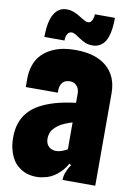

<svg xmlns="http://www.w3.org/2000/svg" viewBox="-118 -1213 914 1297"><g transform="rotate(10 339.0 -565.0)"><path d="M25 -226Q25 -278 39 -321.5Q53 -365 83 -400Q113 -435 157.5 -459.5Q202 -484 263 -502Q294 -511 329 -517.5Q364 -524 403 -529V-595Q403 -605 399.5 -617.5Q396 -630 391 -637Q385 -645 378 -651.5Q371 -658 359 -662Q347 -665 337 -665Q328 -665 315.5 -662Q303 -659 296 -653Q280 -641 274 -620Q270 -608 270 -598V-575H50V-634Q50 -678 62.5 -718Q75 -758 99 -788Q148 -847 240 -870Q262 -875 287.5 -877.5Q313 -880 340 -880Q477 -880 553 -815Q628 -750 628 -634V0H403Q403 -9 405 -21.5Q407 -34 410 -43Q414 -54 418.5 -64.5Q423 -75 429 -87Q434 -96 443 -107L431 -117Q415 -89 398.5 -70.5Q382 -52 363 -37Q345 -22 323.5 -11.5Q302 -1 275 4Q263 7 250.5 8.5Q238 10 225 10Q192 10 160.5 0.5Q129 -9 101 -32Q76 -51 59 -81.5Q42 -112 34 -147Q29 -165 27 -185Q25 -205 25 -226ZM255 -260Q255 -245 258.5 -232.5Q262 -220 267 -214Q280 -194 302 -189Q314 -185 325 -185Q359 -185 403 -210V-395Q373 -385 349 -375Q325 -365 307 -351Q291 -339 278.5 -325Q266 -311 261 -294Q255 -276 255 -260ZM253 -930H115Q115 -1035 145.5 -1087.5Q176 -1140 233 -1140Q253 -1140 269.5 -1135Q286 -1130 308 -1119Q322 -1111 337 -1101.5Q352 -1092 365 -1085Q377 -1079 387 -1079Q393 -1079 398.5 -1081Q404 -1083 410 -1090Q414 -1096 416.5 -1101.5Q419 -1107 422 -1120Q424 -1129 424 -1140H562Q562 -1101 558 -1067.5Q554 -1034 544 -1006Q534 -979 519.5 -963Q505 -947 487 -939Q469 -930 443 -930Q415 -930 393 -939.5Q371 -949 354 -961Q336 -973 321 -982.5Q306 -992 292 -992Q273 -992 263 -974.5Q253 -957 253 -930Z"/></g></svg>

Font: Boldonse
Style: Regular
Weight: 400
Designer: Universitype Foundry
Foundry: Universitype Foundry
Version: Version 1.000; ttfautohint (v1.8.4.7-5d5b)